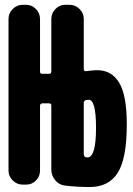

<svg xmlns="http://www.w3.org/2000/svg" viewBox="-20 -750 540 780"><path d="M335 -110.4Q370.1 -110.4 370.1 -230.5Q370.1 -345.7 339.8 -344.7Q335 -344.7 327.1 -342.8Q320.3 -339.8 320.3 -332V-124Q320.3 -114.3 328.1 -111.3Q331.1 -110.4 335 -110.4ZM375 -464.8Q433.6 -464.8 464.4 -413.6Q495.1 -362.3 495.1 -245.1Q495.1 -106.4 458.5 -48.3Q421.9 9.8 344.7 9.8Q293.9 9.8 244.1 3.9Q219.7 1 204.1 -18.1Q188.5 -37.1 188.5 -61.5V-321.3Q188.5 -330.1 179.7 -330.1H152.3Q143.6 -330.1 142.6 -321.3V-56.6Q142.6 -33.2 126 -16.6Q109.4 0 85.9 0H72.3Q48.8 0 31.7 -17.1Q14.6 -34.2 14.6 -56.6V-672.9Q14.6 -696.3 31.7 -713.4Q48.8 -730.5 72.3 -730.5H85.9Q109.4 -730.5 126 -713.4Q142.6 -696.3 142.6 -672.9V-458Q142.6 -450.2 152.3 -450.2H179.7Q187.5 -450.2 188.5 -458V-672.9Q188.5 -696.3 205.1 -713.4Q221.7 -730.5 245.1 -730.5H262.7Q286.1 -730.5 303.2 -713.4Q320.3 -696.3 320.3 -672.9V-467.8Q320.3 -464.8 323.2 -462.4Q326.2 -460 329.1 -460.9Q359.4 -464.8 375 -464.8Z"/></svg>

Font: Rounded Mgen+ 1m bold
Style: Bold
Weight: 700
Designer: [Source Han Sans]
Ryoko NISHIZUKA  (kana & ideographs); Paul D. Hunt (Latin, Greek & Cyrillic); Wenlong ZHANG  (bopomofo
Version: Version 1.059.20150602